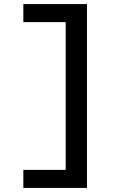

<svg xmlns="http://www.w3.org/2000/svg" viewBox="-20 -780 640 938"><path d="M94 -760C94 -760 94 -672 94 -672C94 -672 301 -672 301 -672C301 -672 301 50 301 50C301 50 94 50 94 50C94 50 94 138 94 138C94 138 405 138 405 138C405 138 405 -760 405 -760C405 -760 94 -760 94 -760Z"/></svg>

Font: IBM Plex Mono Mod
Style: SemiBold
Weight: 500
Designer: Mike Abbink, Paul van der Laan, Pieter van Rosmalen
Foundry: Bold Monday
Version: ""